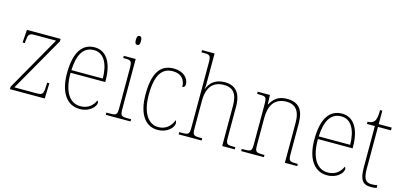

<svg xmlns="http://www.w3.org/2000/svg" viewBox="-66 -1210 3520 1669"><g transform="rotate(15 1693.5 -375.0)"><path d="M62 0H375L380 -138H360L358 -95C355 -39 349 -25 297 -25H95L374 -514V-536H71L63 -420H83L85 -442C90 -497 96 -511 148 -511H340L62 -22Z M691 10C782 10 831 -49 831 -82C831 -93 827 -98 822 -102C801 -55 761 -15 691 -15C596 -15 533 -101 534 -274H846V-290C846 -447 785 -542 682 -542C569 -542 505 -451 505 -262C505 -87 577 10 691 10ZM818 -298H535C541 -432 582 -517 681 -517C772 -517 816 -428 818 -298Z M1031 -658C1045 -658 1054 -666 1054 -698C1054 -729 1045 -738 1031 -738C1017 -738 1008 -729 1008 -698C1008 -666 1017 -658 1031 -658ZM924 0H1147V-20H1123C1055 -20 1050 -25 1050 -95V-536H943V-516H957C1016 -516 1022 -511 1022 -438V-95C1022 -25 1017 -20 949 -20H924Z M1392 10C1482 10 1532 -50 1532 -85C1532 -98 1529 -106 1524 -113C1504 -62 1467 -16 1392 -15C1306 -14 1240 -97 1240 -264C1240 -456 1301 -517 1391 -517C1469 -517 1504 -469 1504 -406C1517 -407 1529 -416 1529 -434C1529 -492 1479 -542 1393 -542C1287 -542 1212 -476 1212 -263C1212 -70 1291 10 1392 10Z M1580 0H1787V-20H1773C1705 -20 1700 -25 1700 -95V-334C1700 -460 1757 -517 1849 -517C1937 -517 1972 -466 1972 -361V0H2085V-20H2071C2004 -20 2000 -26 2000 -94V-363C2000 -486 1946 -542 1852 -542C1760 -542 1717 -491 1699 -441H1697C1699 -455 1700 -472 1700 -487V-760H1587V-740H1609C1665 -740 1672 -734 1672 -663V-95C1672 -25 1667 -20 1599 -20H1580Z M2143 0H2347V-20H2335C2267 -20 2262 -25 2262 -95V-334C2262 -439 2305 -517 2413 -517C2503 -517 2536 -455 2536 -365V0H2647V-20H2636C2569 -20 2564 -25 2564 -95V-359C2564 -483 2519 -542 2412 -542C2342 -542 2299 -516 2264 -453H2261L2258 -536H2148V-516H2167C2228 -516 2234 -511 2234 -442V-95C2234 -25 2229 -20 2161 -20H2143Z M2917 10C3008 10 3057 -49 3057 -82C3057 -93 3053 -98 3048 -102C3027 -55 2987 -15 2917 -15C2822 -15 2759 -101 2760 -274H3072V-290C3072 -447 3011 -542 2908 -542C2795 -542 2731 -451 2731 -262C2731 -87 2803 10 2917 10ZM3044 -298H2761C2767 -432 2808 -517 2907 -517C2998 -517 3042 -428 3044 -298Z M3311 10C3327 10 3344 9 3363 5V-20C3343 -16 3330 -15 3310 -15C3259 -15 3237 -44 3237 -135V-511H3354V-536H3237V-657H3217C3217 -599 3210 -567 3195 -552C3184 -539 3164 -531 3138 -531V-511H3209V-141C3209 -29 3237 10 3311 10Z"/></g></svg>

Font: Noto Serif Armenian SemiCondensed Thin
Style: Regular
Weight: 100
Width: 4
Designer: Monotype Design Team
Foundry: Monotype Imaging Inc.
Version: Version 2.008